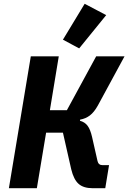

<svg xmlns="http://www.w3.org/2000/svg" viewBox="-20 -996 679 1016"><path d="M143 -698H291L244 -413H334L489 -698H639L498 -438Q478 -402 455.5 -385Q433 -368 404 -363L403 -357Q429 -350 443.5 -330.5Q458 -311 467 -272L496 -144Q501 -122 523 -122H557L537 0H471Q422 0 396 -23Q370 -46 357 -100L313 -294H224L175 0H27ZM399 -740 313 -786 428 -976 542 -916Z"/></svg>

Font: iA Writer Mono V
Style: Regular
Weight: 400
Italic angle: -9.5°
Designer: Mike Abbink, Paul van der Laan, Pieter van Rosmalen
Foundry: Bold Monday
Version: Version 2.000